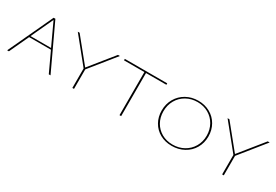

<svg xmlns="http://www.w3.org/2000/svg" viewBox="23 -1087 2460 1714"><g transform="rotate(30 1253.5 -229.5)"><path d="M375 -200H150L57 0H39L253 -459H271L486 0H468ZM368 -214 262 -442 156 -214Z M728 -201V0H711V-201L502 -459H521L719 -215L916 -459H936Z M1424 -444H1214V0H1197V-444H987V-459H1424Z M1502 -225Q1502 -293 1533.5 -347.5Q1565 -402 1620.5 -433Q1676 -464 1744 -464Q1811 -464 1865 -434Q1919 -404 1949.5 -350.5Q1980 -297 1980 -231Q1980 -164 1948.5 -110Q1917 -56 1861 -25.5Q1805 5 1736 5Q1668 5 1615 -24.5Q1562 -54 1532 -106.5Q1502 -159 1502 -225ZM1963 -230Q1963 -292 1934.5 -342.5Q1906 -393 1856 -421.5Q1806 -450 1743 -450Q1680 -450 1628.5 -421Q1577 -392 1548 -341Q1519 -290 1519 -226Q1519 -164 1547 -114.5Q1575 -65 1624.5 -37Q1674 -9 1737 -9Q1801 -9 1852.5 -37.5Q1904 -66 1933.5 -116.5Q1963 -167 1963 -230Z M2272 -201V0H2255V-201L2046 -459H2065L2263 -215L2460 -459H2480Z"/></g></svg>

Font: Ysabeau SC Thin
Style: Regular
Weight: 200
Designer: Christian Thalmann (Catharsis Fonts)
Version: Version 0.003